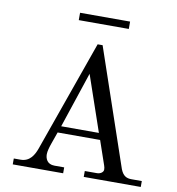

<svg xmlns="http://www.w3.org/2000/svg" viewBox="-92 -945 948 1028"><g transform="rotate(10 382.0 -431.0)"><path d="M260 -822H532V-862H260ZM266 -246 367 -549 471 -246ZM46 0H320V-32H267C226 -32 216 -63 216 -85C216 -102 223 -125 230 -145L253 -210H484L529 -79C532 -72 533 -63 533 -57C533 -44 518 -32 498 -32H432V0H742V-32H686C659 -32 640 -41 626 -76L409 -712H382L167 -105C155 -73 134 -32 83 -32H46Z"/></g></svg>

Font: Old Standard
Style: Regular
Weight: 400
Designer: Alexey Kryukov <alexios@thessalonica.org.ru>
Version: Version 2.0